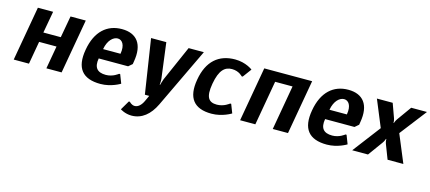

<svg xmlns="http://www.w3.org/2000/svg" viewBox="-54 -1002 3817 1704"><g transform="rotate(15 1854.0 -150.0)"><path d="M573 -500H433L397 -300H237L273 -500H133L45 0H185L222 -210H382L345 0H485Z M889 -420C929 -420 962 -380 947 -295H787C802 -380 849 -420 889 -420ZM843 10C943 10 1022 -40 1022 -40L991 -120H981C981 -120 934 -80 869 -80C789 -80 756 -120 771 -205H1041L1076 -235L1080 -260C1109 -425 1039 -510 904 -510C769 -510 669 -425 639 -250C608 -75 678 10 843 10Z M1375 -175C1367 -155 1358 -120 1358 -120H1354C1354 -120 1358 -155 1355 -175L1313 -500H1173L1250 0H1290L1267 50C1247 95 1218 120 1188 120C1158 120 1138 95 1138 95H1128L1078 180C1078 180 1122 210 1182 210C1277 210 1348 150 1396 50L1658 -500H1518Z M1939 -420C2004 -420 2037 -380 2037 -380H2047L2106 -460C2106 -460 2044 -510 1944 -510C1794 -510 1694 -425 1664 -250C1633 -75 1703 10 1863 10C1963 10 2042 -40 2042 -40L2011 -120H2001C2001 -120 1954 -80 1889 -80C1814 -80 1781 -120 1804 -250C1827 -380 1874 -420 1939 -420Z M2653 -500H2213L2125 0H2265L2337 -410H2497L2425 0H2565Z M2969 -420C3009 -420 3042 -380 3027 -295H2867C2882 -380 2929 -420 2969 -420ZM2923 10C3023 10 3102 -40 3102 -40L3071 -120H3061C3061 -120 3014 -80 2949 -80C2869 -80 2836 -120 2851 -205H3121L3156 -235L3160 -260C3189 -425 3119 -510 2984 -510C2849 -510 2749 -425 2719 -250C2688 -75 2758 10 2923 10Z M3398 -135C3413 -155 3418 -175 3418 -175H3422C3422 -175 3421 -155 3428 -135L3480 0H3625L3519 -255L3708 -500H3563L3470 -370C3455 -350 3450 -330 3450 -330H3446C3446 -330 3447 -350 3440 -370L3393 -500H3248L3349 -255L3155 0H3300Z"/></g></svg>

Font: Scada
Style: Bold Italic
Weight: 700
Designer: Jovanny Lemonad
Foundry: Jovanny Lemonad
Version: Version 3.005